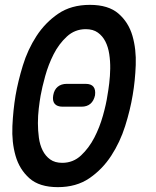

<svg xmlns="http://www.w3.org/2000/svg" viewBox="-20 -760 640 790"><path d="M236 -90Q281 -90 313.5 -120.5Q346 -151 368 -193.5Q390 -236 403.5 -284Q417 -332 422 -367Q426 -389 429.5 -418Q433 -447 433.5 -477.5Q434 -508 429.5 -537.5Q425 -567 413.5 -589.5Q402 -612 382.5 -626Q363 -640 333 -640Q288 -640 255 -609.5Q222 -579 200.5 -536.5Q179 -494 166 -447Q153 -400 147 -366Q143 -343 139.5 -313.5Q136 -284 136 -253.5Q136 -223 140 -193.5Q144 -164 155.5 -141Q167 -118 186.5 -104Q206 -90 236 -90ZM218 10Q142 10 101 -26.5Q60 -63 44 -119Q28 -175 31 -241Q34 -307 44 -367Q54 -425 74 -490.5Q94 -556 130 -611.5Q166 -667 219.5 -703.5Q273 -740 350 -740Q426 -740 467.5 -704Q509 -668 525 -612.5Q541 -557 538.5 -492Q536 -427 526 -369Q516 -308 495 -241.5Q474 -175 437.5 -119Q401 -63 347.5 -26.5Q294 10 218 10ZM315 -321H238Q215 -321 205 -333Q195 -345 199 -368Q203 -391 217.5 -403Q232 -415 255 -415H332Q355 -415 364.5 -403Q374 -391 371 -368Q366 -345 352 -333Q338 -321 315 -321Z"/></svg>

Font: Maple Mono Medium
Style: Italic
Weight: 500
Italic angle: -10°
Monospace: yes
Designer: subframe7536
Version: Version 7.000